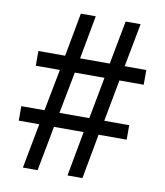

<svg xmlns="http://www.w3.org/2000/svg" viewBox="-81 -781 728 848"><g transform="rotate(10 283.0 -357.0)"><path d="M79 0 117 -201H25V-266H129L165 -453H57V-519H177L213 -714H280L244 -519H377L414 -714H481L444 -519H541V-453H432L397 -266H509V-201H383L346 0H279L316 -201H183L145 0ZM196 -266H330L365 -453H232Z"/></g></svg>

Font: Noto Serif Malayalam SemiBold
Style: Regular
Weight: 600
Designer: Indian type Foundry, Jelle Bosma, Monotype Design Team
Foundry: Monotype Imaging Inc.
Version: Version 2.104; ttfautohint (v1.8.4.7-5d5b)